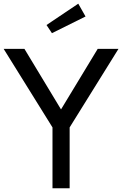

<svg xmlns="http://www.w3.org/2000/svg" viewBox="-29 -1013 658 1033"><path d="M-9.3 -750H102.5L299.3 -424.3L496.6 -750H608.4L345.7 -327.6V0H253.4V-327.6ZM250.5 -834.5 221.2 -878.4 392.1 -993.2 431.2 -924.3Z"/></svg>

Font: Spartan MB Med
Style: Regular
Weight: 500
Designer: Matt Bailey, Mirko Velimirovic
Foundry: Matt Bailey
Version: Version 1.005